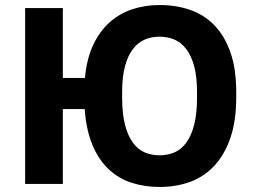

<svg xmlns="http://www.w3.org/2000/svg" viewBox="-20 -732 1010 764"><path d="M80 -700H230V-422H318Q325 -498 350.5 -552.5Q376 -607 415.5 -642.5Q455 -678 506 -695Q557 -712 615 -712Q681 -712 737 -692.5Q793 -673 833.5 -631Q874 -589 897 -523.5Q920 -458 920 -365V-345Q920 -250 896.5 -182.5Q873 -115 832 -71.5Q791 -28 735.5 -8Q680 12 615 12Q555 12 503 -5Q451 -22 411.5 -59.5Q372 -97 347.5 -156Q323 -215 317 -298H230V0H80ZM615 -114Q647 -114 674 -125.5Q701 -137 721 -164Q741 -191 752.5 -235Q764 -279 764 -345V-365Q764 -427 752.5 -469Q741 -511 721 -537Q701 -563 674 -574.5Q647 -586 615 -586Q583 -586 556 -574.5Q529 -563 509 -537Q489 -511 477.5 -469Q466 -427 466 -365V-345Q466 -279 477.5 -235Q489 -191 509 -164Q529 -137 556 -125.5Q583 -114 615 -114Z"/></svg>

Font: Golos Text DemiBold
Style: Regular
Weight: 600
Designer: A.Korolkova, Vitaly Kuzmin
Foundry: ParaType Ltd
Version: Version 2.002